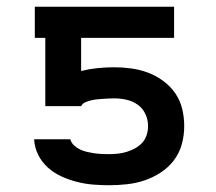

<svg xmlns="http://www.w3.org/2000/svg" viewBox="-20 -540 640 568"><path d="M303 8Q279 8 255 6Q231 4 207.5 -2Q184 -8 162 -18Q140 -28 122 -44Q104 -60 93 -82Q82 -104 81 -128H188Q191 -117 199.5 -109.5Q208 -102 217.5 -97.5Q227 -93 238 -90.5Q249 -88 259.5 -86.5Q270 -85 281 -84.5Q292 -84 303 -84Q316 -84 329.5 -85.5Q343 -87 355.5 -91Q368 -95 380 -101.5Q392 -108 401 -118Q410 -128 414 -141Q418 -154 418 -167Q418 -186 410 -203Q402 -220 387 -230.5Q372 -241 354 -245Q336 -249 318 -249Q309 -249 300.5 -248.5Q292 -248 283.5 -247.5Q275 -247 266 -246Q257 -245 249 -243Q241 -241 232.5 -237.5Q224 -234 220 -226H114V-428H83V-520H495V-428H220V-330Q244 -336 268.5 -338.5Q293 -341 318 -341Q343 -341 368.5 -337.5Q394 -334 418 -325Q442 -316 463 -300.5Q484 -285 498.5 -264Q513 -243 519 -218Q525 -193 525 -167Q525 -140 518 -114Q511 -88 495 -66.5Q479 -45 456 -30Q433 -15 408 -6.5Q383 2 356 5Q329 8 303 8Z"/></svg>

Font: Iosevka Semibold Extended
Style: Regular
Weight: 600
Width: 7
Monospace: yes
Designer: Belleve Invis
Foundry: Belleve Invis
Version: Version 32.5.0; ttfautohint (v1.8.4)